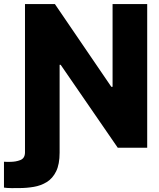

<svg xmlns="http://www.w3.org/2000/svg" viewBox="-64 -748 806 972"><path d="M681.2 -727.5V0H532.2L243.2 -419.9H237.8V24.9Q237.8 83.5 220.2 119.4Q202.6 155.3 172.9 173.6Q143.1 191.9 106.9 198Q70.8 204.1 33.7 204.1Q19.5 204.6 -5.1 204.3Q-29.8 204.1 -43.9 201.7V70.8Q-36.6 71.8 -27.6 71.5Q-18.6 71.3 -11.7 71.3Q16.1 71.3 39.1 62.3Q62 53.2 62.5 24.4V-727.5H213.9L499.5 -308.6H505.9V-727.5Z"/></svg>

Font: Inter Tight ExtraBold
Style: Regular
Weight: 800
Designer: Rasmus Andersson
Foundry: rsms
Version: Version 3.004; ttfautohint (v1.8.4.7-5d5b)